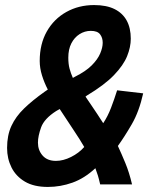

<svg xmlns="http://www.w3.org/2000/svg" viewBox="-20 -729 600 759"><path d="M169 10Q114 10 78.5 -11Q43 -32 25.5 -67Q8 -102 8 -144Q8 -194 25 -231Q42 -268 75 -300Q108 -332 156 -366L169 -375Q155 -402 146 -431Q137 -460 137 -488Q137 -555 165 -604.5Q193 -654 242 -681.5Q291 -709 352 -709Q401 -709 433 -693Q465 -677 481 -647.5Q497 -618 497 -576Q497 -543 482.5 -507Q468 -471 430.5 -432Q393 -393 323 -351L318 -347Q330 -330 341.5 -312.5Q353 -295 365 -277.5Q377 -260 388 -242Q406 -269 419 -303Q432 -337 443 -372L546 -360Q530 -288 501 -238Q472 -188 446 -152Q460 -122 475.5 -84.5Q491 -47 502 0H376Q371 -22 367 -35Q363 -48 357 -64Q314 -24 266.5 -7Q219 10 169 10ZM201 -93Q230 -93 261 -108.5Q292 -124 313 -148Q297 -176 269.5 -217Q242 -258 216 -298L202 -290Q155 -260 142.5 -225.5Q130 -191 130 -165Q130 -135 148.5 -114Q167 -93 201 -93ZM268 -421 277 -426Q319 -447 342.5 -470.5Q366 -494 376 -517.5Q386 -541 386 -560Q386 -580 375.5 -593.5Q365 -607 339 -607Q315 -607 294.5 -594Q274 -581 262 -557.5Q250 -534 250 -501Q250 -476 255 -457.5Q260 -439 268 -421Z"/></svg>

Font: Ubuntu Sans Mono
Style: Bold Italic
Weight: 700
Italic angle: -13.5°
Monospace: yes
Designer: Dalton Maag Ltd
Foundry: Dalton Maag Ltd
Version: Version 1.006